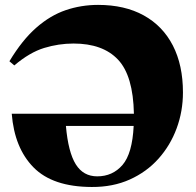

<svg xmlns="http://www.w3.org/2000/svg" viewBox="-20 -750 800 785"><path d="M728 -372Q728 -295 702.2 -225.2Q676.5 -155.5 628 -101.2Q579.5 -47 510.5 -16Q441.5 15 355 14.5Q195.5 14 117.2 -65.5Q39 -145 28 -285H527.5Q524.5 -440.5 462.5 -506.2Q400.5 -572 280.5 -572Q220 -572 160.8 -554Q101.5 -536 38.5 -482.5L18.5 -499.5Q70.5 -586 128 -636.5Q185.5 -687 248.8 -708.5Q312 -730 381 -730Q490 -730 567.8 -687Q645.5 -644 686.8 -563.8Q728 -483.5 728 -372ZM377.5 -29Q440.5 -29 480.8 -75.5Q521 -122 526.5 -235H249.5Q259 -127.5 289.8 -78.2Q320.5 -29 377.5 -29Z"/></svg>

Font: Newsreader 72pt ExtraBold
Style: Regular
Weight: 800
Designer: Hugues Gentile
Foundry: Production Type
Version: Version 1.003; ttfautohint (v1.8.3)